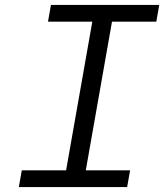

<svg xmlns="http://www.w3.org/2000/svg" viewBox="-20 -760 667 780"><path d="M248.5 -68 355 -672H175L187 -740H627L615 -672H435L328.5 -68H508.5L496.5 0H56.5L68.5 -68Z"/></svg>

Font: JuliaMono ExtraBoldItalic
Style: Regular
Weight: 800
Italic angle: -9°
Monospace: yes
Designer: cormullion
Foundry: corm
Version: Version 0.049; ttfautohint (v1.8.4)